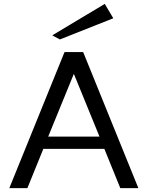

<svg xmlns="http://www.w3.org/2000/svg" viewBox="-20 -968 772 988"><path d="M28 0 312 -700H408L692 0H599L517 -202H203L121 0ZM228 -265H492L360 -588ZM288 -765 249 -786 519 -948 563 -874Z"/></svg>

Font: Panamera Medium
Style: Regular
Weight: 500
Designer: Bastien Sozeau
Foundry: NBR — Bastien Sozeau
Version: Version 3.002; ttfautohint (v1.8.4.7-5d5b);gftools[0.9.33]